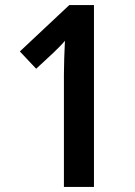

<svg xmlns="http://www.w3.org/2000/svg" viewBox="-20 -800 530 754"><path d="M349 -66V-780H252L58 -598L122 -530L191 -594C209 -611 230 -633 235 -640C233 -598 231 -544 231 -509V-66Z"/></svg>

Font: Noto Sans Malayalam UI Condensed SemiBold
Style: Regular
Weight: 600
Width: 3
Designer: Jelle Bosma - Monotype Design Team
Foundry: Monotype Imaging Inc.
Version: Version 2.104